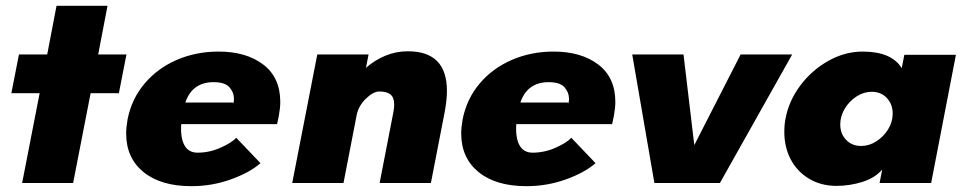

<svg xmlns="http://www.w3.org/2000/svg" viewBox="-20 -628 3339 659"><path d="M116 -308H19L45 -441H142L174 -608H349L317 -441H414L388 -308H291L231 0H56Z M413 -170Q413 -191 418 -219Q432 -289 476.5 -341.5Q521 -394 587 -422.5Q653 -451 730 -451Q825 -451 883.5 -406.5Q942 -362 942 -278Q942 -258 937 -230L931 -202H602Q599 -155 613 -129.5Q627 -104 658 -104Q699 -104 737 -121Q775 -138 791 -155L874 -68Q838 -36 773 -12.5Q708 11 637 11Q532 11 472.5 -37.5Q413 -86 413 -170ZM779 -276Q779 -273 780 -273Q781 -274 782 -278.5Q783 -283 783 -289Q783 -311 767.5 -328.5Q752 -346 713 -346Q640 -346 616 -276Z M1069 -441H1245L1236 -395Q1265 -421 1302 -436.5Q1339 -452 1380 -452Q1514 -452 1514 -316Q1514 -284 1506 -242L1459 0H1283L1330 -242Q1333 -257 1333 -269Q1333 -293 1320.5 -303.5Q1308 -314 1282 -314Q1261 -314 1235.5 -289Q1210 -264 1204 -232L1159 0H983Z M1563 -170Q1563 -191 1568 -219Q1582 -289 1626.5 -341.5Q1671 -394 1737 -422.5Q1803 -451 1880 -451Q1975 -451 2033.5 -406.5Q2092 -362 2092 -278Q2092 -258 2087 -230L2081 -202H1752Q1749 -155 1763 -129.5Q1777 -104 1808 -104Q1849 -104 1887 -121Q1925 -138 1941 -155L2024 -68Q1988 -36 1923 -12.5Q1858 11 1787 11Q1682 11 1622.5 -37.5Q1563 -86 1563 -170ZM1929 -276Q1929 -273 1930 -273Q1931 -274 1932 -278.5Q1933 -283 1933 -289Q1933 -311 1917.5 -328.5Q1902 -346 1863 -346Q1790 -346 1766 -276Z M2150 -441H2326L2363 -130L2522 -441H2699L2451 0H2226Z M2672 -175Q2672 -200 2676 -220Q2687 -281 2726.5 -334Q2766 -387 2823 -419Q2880 -451 2941 -451Q3040 -451 3075 -394L3084 -440H3261L3176 0H2999L3008 -46Q2983 -17 2939.5 -3.5Q2896 10 2851 10Q2798 10 2757 -14.5Q2716 -39 2694 -81Q2672 -123 2672 -175ZM2936 -127Q2963 -127 2988 -143Q3013 -159 3028.5 -184.5Q3044 -210 3044 -238Q3044 -270 3024 -291.5Q3004 -313 2972 -313Q2945 -313 2920 -297Q2895 -281 2879.5 -255Q2864 -229 2864 -201Q2864 -169 2884 -148Q2904 -127 2936 -127Z"/></svg>

Font: Teachers ExtraBold
Style: Italic
Weight: 800
Designer: Alfredo Marco Pradil & Chank Diesel
Version: Version 0.009